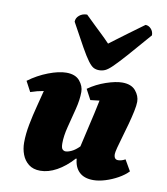

<svg xmlns="http://www.w3.org/2000/svg" viewBox="-84 -818 781 900"><g transform="rotate(10 306.0 -367.5)"><path d="M168 12Q134 12 112.5 -5Q91 -22 81 -48.5Q71 -75 71 -105Q71 -146 80 -192.5Q89 -239 100.5 -282.5Q112 -326 120 -359Q90 -354 58 -343L32 -392Q75 -424 124.5 -443Q174 -462 210 -462Q253 -462 273.5 -437.5Q294 -413 294 -385Q294 -348 282.5 -302.5Q271 -257 259.5 -212.5Q248 -168 248 -133Q248 -111 254.5 -104.5Q261 -98 269 -98Q281 -98 298 -106Q315 -114 334 -133Q343 -175 357.5 -235.5Q372 -296 385 -360Q375 -359 364 -357.5Q353 -356 342 -355L316 -404Q354 -431 399.5 -446.5Q445 -462 476 -462Q519 -462 539.5 -437.5Q560 -413 560 -385Q560 -368 554 -339.5Q548 -311 539 -277.5Q530 -244 520.5 -212.5Q511 -181 505 -157.5Q499 -134 499 -126Q499 -100 519 -100Q535 -100 553 -110L583 -58Q565 -39 536.5 -23Q508 -7 477 2.5Q446 12 420 12Q377 12 353.5 -10.5Q330 -33 327 -73H323Q286 -32 246 -10Q206 12 168 12ZM358 -500Q343 -500 331.5 -506Q320 -512 305 -532Q290 -552 267 -593Q244 -634 206 -704Q206 -722 221 -734.5Q236 -747 258 -747Q288 -718 305.5 -701Q323 -684 339 -669Q355 -654 378 -630Q398 -645 416 -658.5Q434 -672 461 -692Q488 -712 536 -747Q551 -747 562.5 -734.5Q574 -722 574 -704Q514 -634 477.5 -593Q441 -552 420.5 -532Q400 -512 386.5 -506Q373 -500 358 -500Z"/></g></svg>

Font: Petrona Black
Style: Italic
Weight: 900
Italic angle: -9°
Designer: Ringo R. Seeber
Foundry: Ringo R. Seeber
Version: Version 2.001; ttfautohint (v1.8.3)